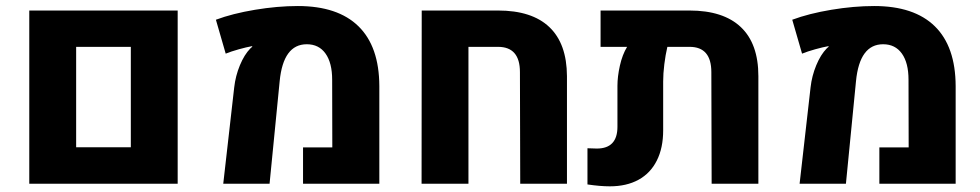

<svg xmlns="http://www.w3.org/2000/svg" viewBox="-20 -622 3319 650"><path d="M79.1 -586.4H581.5V0H79.1ZM422.9 -123.5V-463.4H237.8V-123.5Z M772.9 -326.2Q777.3 -365.2 792.2 -401.1Q807.1 -437 827.1 -457.5Q832 -462.4 834 -463.4L833.5 -465.8Q814.5 -462.4 788.3 -455.1Q762.2 -447.8 744.1 -440.4L710.9 -555.2Q767.1 -576.2 843.3 -588.9Q919.4 -601.6 988.3 -601.6Q1123.5 -601.6 1193.6 -533Q1263.7 -464.4 1264.2 -330.6V0H1005.9V-123H1105L1104.5 -352.1Q1104.5 -409.2 1082 -440.7Q1059.6 -472.2 1018.6 -472.2Q939 -472.2 926.8 -347.2L892.6 0H735.8Z M1407.7 -586.4H1666Q1780.8 -586.4 1839.8 -530.3Q1898.9 -474.1 1899.4 -364.3V0H1741.2L1740.2 -377.9Q1740.2 -463.4 1666 -463.4H1565.9V0H1407.2Z M2547.4 -364.3V0H2389.2L2388.2 -377.9Q2388.2 -463.4 2314.5 -463.4H2239.3Q2232.9 -436 2229 -404.5Q2225.1 -373 2225.1 -346.2V-180.7Q2225.1 -121.1 2203.6 -78.4Q2182.1 -35.6 2141.6 -13.4Q2101.1 8.8 2044.4 8.8Q2011.7 8.8 1968.8 2.4V-120.1Q1989.3 -119.1 2000.5 -119.1Q2070.3 -119.1 2070.3 -192.9V-331.5Q2070.3 -362.8 2078.6 -399.9Q2086.9 -437 2103 -463.4H2013.2V-586.4H2314Q2428.7 -586.4 2488 -530.3Q2547.4 -474.1 2547.4 -364.3Z M2724.1 -326.2Q2728.5 -365.2 2743.4 -401.1Q2758.3 -437 2778.3 -457.5Q2783.2 -462.4 2785.2 -463.4L2784.7 -465.8Q2765.6 -462.4 2739.5 -455.1Q2713.4 -447.8 2695.3 -440.4L2662.1 -555.2Q2718.3 -576.2 2794.4 -588.9Q2870.6 -601.6 2939.5 -601.6Q3074.7 -601.6 3144.8 -533Q3214.8 -464.4 3215.3 -330.6V0H2957V-123H3056.2L3055.7 -352.1Q3055.7 -409.2 3033.2 -440.7Q3010.7 -472.2 2969.7 -472.2Q2890.1 -472.2 2877.9 -347.2L2843.8 0H2687Z"/></svg>

Font: Heebo ExtraBold
Style: Regular
Weight: 800
Designer: Oded Ezer
Foundry: Meir Sadan
Version: Version 2.001; ttfautohint (v1.5.14-ce02) -l 8 -r 50 -G 200 